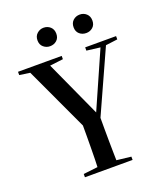

<svg xmlns="http://www.w3.org/2000/svg" viewBox="-152 -943 896 1045"><g transform="rotate(-20 296.0 -421.0)"><path d="M158 0V-19L270 -32H322L434 -19V0ZM240 0Q242 -39 242.5 -72.5Q243 -106 243.5 -139.5Q244 -173 244 -210.5Q244 -248 244 -295H348Q348 -248 348 -210.5Q348 -173 348.5 -139.5Q349 -106 349.5 -72.5Q350 -39 351 0ZM275 -202 60 -664H175L341 -300H332L334 -306L492 -664H524L315 -202ZM12 -645V-664H265V-645L157 -632H102ZM401 -645V-664H580V-645L502 -635H482ZM224 -735Q203 -735 186.5 -749Q170 -763 170 -788Q170 -813 186.5 -827.5Q203 -842 224 -842Q247 -842 263 -827.5Q279 -813 279 -788Q279 -763 263 -749Q247 -735 224 -735ZM434 -735Q411 -735 395 -749Q379 -763 379 -788Q379 -813 395 -827.5Q411 -842 434 -842Q456 -842 472 -827.5Q488 -813 488 -788Q488 -763 472 -749Q456 -735 434 -735Z"/></g></svg>

Font: Source Serif 4 60pt SemiBold
Style: Regular
Weight: 600
Version: Version 4.004;hotconv 1.0.116;makeotfexe 2.5.65601